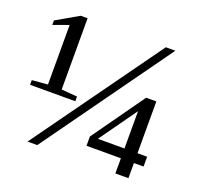

<svg xmlns="http://www.w3.org/2000/svg" viewBox="-115 -791 981 925"><g transform="rotate(20 375.0 -328.5)"><path d="M164.1 0H114.3L585 -654.8H633.8ZM183.1 -292 264.2 -285.2V-261.2H32.2V-285.2L112.8 -292V-597.2L34.2 -568.8V-591.8L147.9 -657.2H183.1ZM631.3 -78.1V-0.5H564.5V-78.1H388.2V-125.5L579.1 -394H631.3V-128.4H680.7V-78.1ZM564.5 -318.4H563.5L428.2 -128.4H564.5Z"/></g></svg>

Font: Tinos
Style: Regular
Weight: 400
Designer: Steve Matteson
Foundry: Monotype Imaging Inc.
Version: Version 1.23